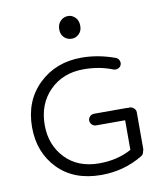

<svg xmlns="http://www.w3.org/2000/svg" viewBox="-86 -833 796 926"><g transform="rotate(-10 311.5 -370.5)"><path d="M336 21Q202 21 124 -59.5Q46 -140 46 -263Q46 -392 129 -472.5Q212 -553 339 -553Q419 -553 502 -523Q513 -519 518 -508Q523 -497 519 -486Q515 -475 503.5 -470.5Q492 -466 481 -470Q416 -496 339 -496Q237 -496 172.5 -431Q108 -366 108 -263Q108 -166 169.5 -101Q231 -36 336 -36Q425 -36 494 -74V-219H352Q340 -219 331.5 -227.5Q323 -236 323 -248Q323 -259 331.5 -267.5Q340 -276 352 -276H513Q517 -276 519 -275Q521 -276 525 -276Q537 -276 546.5 -267.5Q556 -259 556 -248V-68Q556 -62 553 -56Q551 -41 540 -35Q448 21 336 21ZM310 -651Q287 -651 272 -666Q257 -681 257 -705Q257 -731 272.5 -746.5Q288 -762 310 -762Q329 -762 344.5 -747Q360 -732 360 -705Q360 -680 344.5 -665.5Q329 -651 310 -651Z"/></g></svg>

Font: Hoogli Medium
Style: Regular
Weight: 500
Designer: Anand Singh Naorem
Foundry: Brand New Type
Version: Version 1.00 b007